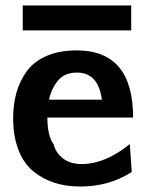

<svg xmlns="http://www.w3.org/2000/svg" viewBox="-20 -671 542 701"><path d="M63 -560V-651H459V-560ZM28 -240Q28 -290 40 -332.5Q52 -375 77.5 -410.5Q103 -446 149.5 -466.5Q196 -487 260 -487Q466 -487 466 -242H153Q153 -175 176 -144Q183 -114 209.5 -93Q236 -72 278 -72Q364 -72 454 -145L461 -43Q378 10 274 10Q223 10 181 -3Q139 -16 103.5 -44Q68 -72 48 -122Q28 -172 28 -240ZM159 -307H352Q339 -406 261 -406Q215 -406 191 -376Q167 -346 159 -307Z"/></svg>

Font: Coval
Style: ExtraBold
Weight: 800
Foundry: Context Ltd
Version: Version 001.000